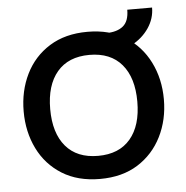

<svg xmlns="http://www.w3.org/2000/svg" viewBox="-46 -609 641 663"><g transform="rotate(-5 275.0 -277.0)"><path d="M275 10Q198 10 143.5 -24Q89 -58 60.5 -116Q32 -174 32 -245Q32 -316 60.5 -374Q89 -432 143.5 -466Q198 -500 275 -500Q352 -500 406 -466Q460 -432 489 -374Q518 -316 518 -245Q518 -174 489 -116Q460 -58 406 -24Q352 10 275 10ZM275 -70Q348 -70 387 -116Q426 -162 426 -245Q426 -328 387 -374Q348 -420 275 -420Q202 -420 163 -374Q124 -328 124 -245Q124 -162 163 -116Q202 -70 275 -70ZM339 -421V-490Q377 -490 398 -507Q419 -524 419 -564H505Q505 -526 483 -493.5Q461 -461 423.5 -441Q386 -421 339 -421Z"/></g></svg>

Font: Cabin VF Beta
Style: Regular
Weight: 400
Designer: Pablo Impallari
Foundry: Pablo Impallari. http://www.impallari.com Igino Marini. http://www.ikern.com
Version: Version 2.200